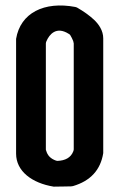

<svg xmlns="http://www.w3.org/2000/svg" viewBox="-20 -694 446 716"><path d="M40 -549V-121C40 -55 100 -11 180 2H183C220 2 219 1 245 1L252 0C317 -19 355 -60 365 -123V-551C365 -580 348 -604 331 -620C314 -636 293 -651 267 -666C267 -666 262 -668 261 -668C145 -690 56 -646 40 -549ZM189 -95C169 -102 157 -114 152 -133C151 -133 151 -137 151 -138V-532C151 -533 152 -539 153 -540C164 -566 190 -597 236 -568C237 -568 242 -564 242 -563C246 -556 250 -549 253 -541C253 -540 255 -533 255 -532V-137C255 -136 254 -130 253 -129C244 -106 223 -95 194 -94C193 -94 189 -95 189 -95Z"/></svg>

Font: DIN Rundschrift
Style: Mittel
Weight: 400
Version: Version 1.027